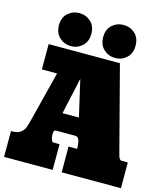

<svg xmlns="http://www.w3.org/2000/svg" viewBox="-146 -1153 1093 1263"><g transform="rotate(15 401.0 -521.0)"><path d="M728.5 -218.3Q732.4 -203.1 735.1 -195.3Q737.8 -187.5 743.2 -181.4Q748.5 -175.3 755.9 -175.3H797.9V0H394.5L394 -175.3H452.6Q452.6 -255.4 419.9 -255.4H285.6Q279.3 -255.4 275.9 -250.2Q272.5 -245.1 272 -239.7Q271.5 -234.4 271 -224.1Q271 -210.4 276.4 -192.9Q281.7 -175.3 292 -175.3H333V0H2V-175.3Q23.4 -175.3 40 -179.2Q78.1 -188.5 94.2 -225.6Q99.6 -237.3 112.8 -288.6L196.8 -620.1H93.3V-792.5H578.6ZM410.6 -377.4 353.5 -625.5 298.8 -377.4ZM347.2 -929.7Q347.2 -877 314.7 -847.2Q282.2 -817.4 237.8 -817.4Q192.4 -817.4 159.4 -847.4Q126.5 -877.4 126.5 -931.2Q126.5 -983.4 159.2 -1012.7Q191.9 -1042 236.8 -1042Q281.7 -1042 314.5 -1012.5Q347.2 -982.9 347.2 -929.7ZM648.4 -929.7Q648.4 -877 616 -847.2Q583.5 -817.4 539.1 -817.4Q493.7 -817.4 460.7 -847.4Q427.7 -877.4 427.7 -931.2Q427.7 -983.4 460.4 -1012.7Q493.2 -1042 538.1 -1042Q583 -1042 615.7 -1012.5Q648.4 -982.9 648.4 -929.7Z"/></g></svg>

Font: Bevan
Style: Regular
Weight: 400
Foundry: vernon adams
Version: Version 1.000